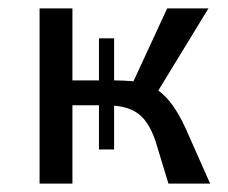

<svg xmlns="http://www.w3.org/2000/svg" viewBox="-20 -436 541 456"><path d="M479 0H380L349 -102Q334 -145 311.5 -163.5Q289 -182 251 -185V-81H215V-186H152V0H74V-416H152V-245H215V-345H251V-245H255Q271 -245 297 -243L377 -416H475L356 -221Q391 -196 420 -133Z"/></svg>

Font: Ysabeau Medium
Style: Regular
Weight: 500
Designer: Christian Thalmann (Catharsis Fonts)
Version: Version 0.003